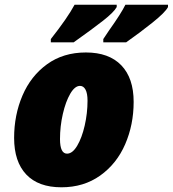

<svg xmlns="http://www.w3.org/2000/svg" viewBox="-20 -786 734 816"><path d="M40 -200Q40 -297 75.5 -380Q111 -463 180 -513Q249 -563 345 -563Q443 -563 495.5 -508.5Q548 -454 548 -353Q548 -256 512 -173Q476 -90 406 -40Q336 10 241 10Q143 10 91.5 -44.5Q40 -99 40 -200ZM352 -358Q352 -389 343.5 -405Q335 -421 320 -421Q298 -421 278.5 -387.5Q259 -354 247 -301.5Q235 -249 235 -195Q235 -133 265 -133Q288 -133 308 -166.5Q328 -200 340 -252.5Q352 -305 352 -358ZM196 -620Q267 -710 297 -766H476V-756Q464 -734 418 -698Q372 -662 293 -606H196ZM419 -620 443 -656Q495 -729 513 -766H694V-756Q682 -733 627.5 -689.5Q573 -646 516 -606H419Z"/></svg>

Font: Noto Sans Display Black
Style: Italic
Weight: 900
Italic angle: -12°
Designer: Monotype Design team
Foundry: Monotype Imaging Inc.
Version: Version 1.000